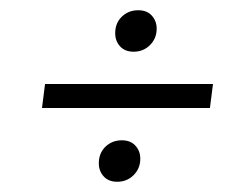

<svg xmlns="http://www.w3.org/2000/svg" viewBox="-20 -426 490 375"><path d="M62 -215 68 -262H396L390 -215ZM209 -71Q192 -71 182.5 -81.5Q173 -92 173 -107Q173 -127 186 -139.5Q199 -152 218 -152Q235 -152 244.5 -141.5Q254 -131 254 -116Q254 -97 241 -84Q228 -71 209 -71ZM241 -325Q224 -325 214.5 -335.5Q205 -346 205 -361Q205 -381 218 -393.5Q231 -406 250 -406Q267 -406 276.5 -395.5Q286 -385 286 -370Q286 -351 273 -338Q260 -325 241 -325Z"/></svg>

Font: Yrsa Light
Style: Italic
Weight: 300
Italic angle: -7.10001°
Designer: Anna Giedrys (Yrsa+Rasa design), David Brezina (Yrsa art-direction, Rasa art-direction, design)
Foundry: Rosetta Type Foundry
Version: Version 2.004